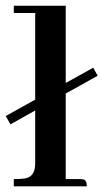

<svg xmlns="http://www.w3.org/2000/svg" viewBox="-28 -655 363 675"><path d="M8.8 -217.8 95.7 -266.6V-80.1Q95.7 -38.1 66.4 -29.3Q51.8 -25.4 20.5 -25.4V0H277.3Q277.3 -21.5 264.6 -24.4Q258.8 -25.4 252.9 -25.4H203.1V-326.2L315.4 -388.7L299.8 -417L203.1 -363.3V-634.8H20.5V-609.4H95.7V-304.7L-7.8 -247.1Z"/></svg>

Font: Abhaya Libre
Style: Bold
Weight: 700
Designer: Pushpananda Ekanayake, Sol Matas, Pathum Egodawatta
Foundry: Mooniak
Version: Version 1.050 ; ttfautohint (v1.6)